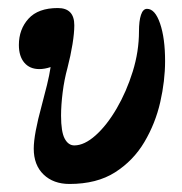

<svg xmlns="http://www.w3.org/2000/svg" viewBox="-20 -445 453 478"><path d="M153 13Q113 13 88.5 -10.5Q64 -34 64 -75Q64 -110 84 -183Q91 -209 97 -233.5Q103 -258 106 -278Q91 -273 78 -273Q54 -273 40.5 -289Q27 -305 27 -333Q27 -372 51 -398.5Q75 -425 124 -425Q165 -425 165 -382Q165 -363 160.5 -335Q156 -307 148 -276Q140 -247 136 -215Q132 -183 132 -157Q132 -117 141 -100Q150 -83 165 -83Q190 -83 218 -108Q246 -133 270.5 -175Q295 -217 310.5 -267Q326 -317 326 -367Q326 -393 331 -408Q336 -423 346 -423Q366 -423 378.5 -386.5Q391 -350 391 -293Q391 -244 379 -191Q367 -138 339.5 -91.5Q312 -45 266.5 -16Q221 13 153 13Z"/></svg>

Font: Junicode
Style: Bold Italic
Weight: 700
Italic angle: -11°
Designer: Peter S. Baker
Version: Version 2.100; ttfautohint (v1.8.4)